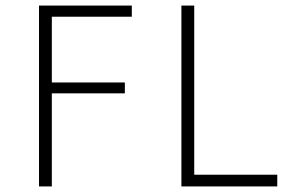

<svg xmlns="http://www.w3.org/2000/svg" viewBox="-20 -669 1031 689"><path d="M120 0V-649H453V-609H166V-373H428V-334H166V0ZM631 0V-649H677V-42H975V0Z"/></svg>

Font: Julius Sans One
Style: Regular
Weight: 400
Designer: Luciano Vergara
Foundry: LatinoType
Version: Version 1.001